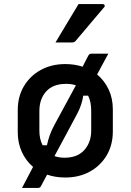

<svg xmlns="http://www.w3.org/2000/svg" viewBox="-20 -859 640 941"><path d="M365 -839H483Q490 -839 492.5 -833.5Q495 -828 490 -823Q465 -794 444 -769Q423 -744 401.5 -718.5Q380 -693 351 -659Q345 -651 334 -651H252Q279 -697 308 -744.5Q337 -792 365 -839ZM300 -545Q346 -545 385 -532Q391 -544 397 -556Q403 -568 409 -579Q414 -590 418 -593Q422 -596 430 -596H511Q496 -569 482.5 -543.5Q469 -518 456 -494Q492 -464 512.5 -420.5Q533 -377 533 -323V-215Q533 -148 502.5 -97Q472 -46 419.5 -17.5Q367 11 300 11Q252 11 211 -3Q203 12 195 26.5Q187 41 181 53Q177 62 167 62H88Q99 40 115 10.5Q131 -19 142 -41Q107 -71 87 -114.5Q67 -158 67 -211V-319Q67 -386 97.5 -437Q128 -488 180.5 -516.5Q233 -545 300 -545ZM304 -448Q240 -448 206.5 -411Q173 -374 173 -315V-218Q173 -177 189 -147H210Q215 -171 224 -196.5Q233 -222 248 -249Q274 -298 300.5 -346Q327 -394 352 -441Q331 -448 304 -448ZM357 -299Q330 -249 302.5 -197Q275 -145 247 -94Q270 -86 296 -86Q360 -86 393.5 -124Q427 -162 427 -219V-316Q427 -360 412 -390H388Q385 -369 377.5 -346Q370 -323 357 -299Z"/></svg>

Font: Recursive Sn Lnr St Med
Style: Regular
Weight: 500
Version: Version 1.085;hotconv 1.1.0;makeotfexe 2.6.0; ttfautohint (v